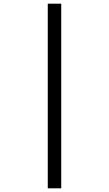

<svg xmlns="http://www.w3.org/2000/svg" viewBox="-20 -780 591 1041"><path d="M239 -760H312V241H239Z"/></svg>

Font: Noto Sans Imperial Aramaic
Style: Regular
Weight: 400
Designer: Monotype Design Team
Foundry: Monotype Imaging Inc.
Version: Version 2.001; ttfautohint (v1.8.4.7-5d5b)